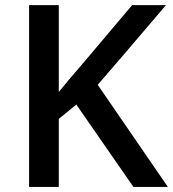

<svg xmlns="http://www.w3.org/2000/svg" viewBox="-20 -734 679 754"><path d="M639.2 0H503.9L279.8 -323.2L210.9 -267.1V0H94.2V-713.9H210.9V-373Q258.8 -431.6 306.2 -485.8L499 -713.9H631.8Q444.8 -494.1 363.8 -400.9Z"/></svg>

Font: f2_56222          
Style: Regular
Weight: 600
Foundry: Ascender Corporation
Version: Version 1.10